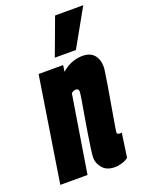

<svg xmlns="http://www.w3.org/2000/svg" viewBox="-170 -860 707 941"><g transform="rotate(-20 183.5 -389.5)"><path d="M66 -547H194L189 -514Q219 -539 246 -548Q273 -557 298 -557Q337 -557 357.5 -534Q378 -511 378 -469Q378 -462 374 -437Q370 -412 364.5 -376.5Q359 -341 352 -303Q345 -265 339.5 -230.5Q334 -196 330 -174Q326 -152 326 -149Q326 -137 340 -137Q342 -137 345 -137Q348 -137 351 -139L333 -13Q320 -2 300 4Q280 10 261 10Q220 10 198.5 -15Q177 -40 177 -69Q177 -84 182 -119Q187 -154 194 -198Q201 -242 208.5 -284.5Q216 -327 221 -358Q226 -389 226 -397Q226 -413 211 -413Q199 -413 187 -403L122 0H-20ZM168 -595 240 -789H387L278 -595Z"/></g></svg>

Font: Georama ExtraCondensed ExtraBold
Style: Italic
Weight: 800
Width: 2
Italic angle: -9°
Designer: Jean-Baptiste Levee
Foundry: Production Type
Version: Version 1.000